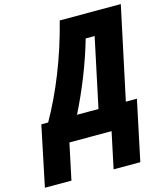

<svg xmlns="http://www.w3.org/2000/svg" viewBox="-233 -815 984 1139"><g transform="rotate(-15 258.5 -246.0)"><path d="M-100 222H63L110 0H369L322 222H486L564 -147H496L617 -714H242C187 -498 109 -306 19 -147H-23ZM196 -147C263 -280 322 -428 363 -571H418L328 -147Z"/></g></svg>

Font: Noto Sans UI Condensed Black
Style: Italic
Weight: 900
Width: 3
Italic angle: -192°
Designer: Monotype Design Team
Foundry: Monotype Imaging Inc.
Version: Version 1.901